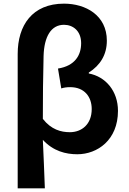

<svg xmlns="http://www.w3.org/2000/svg" viewBox="-20 -832 710 1053"><path d="M77 201H226C223 112 219 27 215 -65C272 -3 341 14 404 14C514 14 627 -64 627 -224C627 -333 559 -412 467 -429V-434C530 -474 566 -532 566 -609C566 -748 450 -812 331 -812C157 -812 77 -693 77 -536ZM363 -107C315 -107 261 -121 215 -180C215 -297 216 -410 219 -525C222 -631 260 -696 331 -696C380 -696 425 -663 425 -595C425 -530 392 -471 298 -456L316 -347C331 -352 347 -354 365 -354C443 -354 483 -301 483 -234C483 -150 428 -107 363 -107Z"/></svg>

Font: Noto Sans Mono CJK HK
Style: Bold
Weight: 700
Designer: Ryoko NISHIZUKA 西塚涼子 (kana, bopomofo & ideographs); Paul D. Hunt (Latin, Greek & Cyrillic); Sandoll Communications 산돌커뮤니
Foundry: Adobe
Version: Version 2.004;hotconv 1.0.118;makeotfexe 2.5.65603